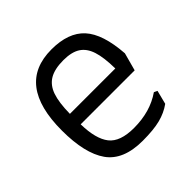

<svg xmlns="http://www.w3.org/2000/svg" viewBox="-161 -769 933 933"><g transform="rotate(-45 306.0 -302.0)"><path d="M70 -301Q70 -616 313 -616Q429 -616 485.5 -554Q542 -492 552 -350L527 -258H156Q158 -156 195 -109Q232 -62 327 -62Q439 -62 518 -117L535 -109L517 -38Q481 -12 434.5 0Q388 12 313 12Q180 12 125 -66Q70 -144 70 -301ZM467 -331Q466 -408 451.5 -452.5Q437 -497 405 -517.5Q373 -538 317 -538Q257 -538 222 -517.5Q187 -497 171.5 -452.5Q156 -408 155 -331Z"/></g></svg>

Font: Farro Light
Style: Regular
Weight: 300
Designer: Aceler Chua
Foundry: Grayscale Limited
Version: Version 1.101